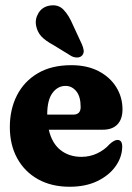

<svg xmlns="http://www.w3.org/2000/svg" viewBox="-20 -702 503 732"><path d="M447 -285Q447 -247.5 427.5 -227.5Q408 -207.5 372.5 -207.5H166Q178 -155.5 210.8 -129.8Q243.5 -104 290.5 -104Q322.5 -104 350.5 -117.2Q378.5 -130.5 397.5 -152Q415.5 -168.5 427.5 -168.5Q446.5 -168.5 446 -141.5Q445 -102 420.2 -67.5Q395.5 -33 351 -11.5Q306.5 10 245.5 10Q176.5 10 125.2 -18.5Q74 -47 45.8 -98.2Q17.5 -149.5 17.5 -217.5Q17.5 -285 44.5 -338.2Q71.5 -391.5 123.8 -422.5Q176 -453.5 252 -453.5Q312 -453.5 355.8 -430.8Q399.5 -408 423.2 -369.8Q447 -331.5 447 -285ZM230 -374.5Q200 -374.5 180 -347.5Q160 -320.5 160 -265.5V-265H259Q287.5 -265 287.5 -294Q287.5 -334 270.8 -354.2Q254 -374.5 230 -374.5ZM258 -607 292.5 -532.5Q297.5 -521 299 -510.2Q300.5 -499.5 293 -490.5Q286 -483 274.8 -482.8Q263.5 -482.5 252.5 -488L184 -530Q152.5 -547 137.2 -563.8Q122 -580.5 117.5 -605Q113 -630 127 -652.8Q141 -675.5 168.5 -680.5Q201.5 -686.5 222 -665.2Q242.5 -644 258 -607Z"/></svg>

Font: Fraunces 144pt S100
Style: Bold
Weight: 700
Version: Version 1.000; ttfautohint (v1.8.3)